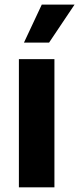

<svg xmlns="http://www.w3.org/2000/svg" viewBox="-20 -797 337 817"><path d="M60.4 0V-545.5H211.6V0ZM82 -615.8 157.7 -777.3H297.2L188.9 -615.8Z"/></svg>

Font: Inter UI
Style: Bold
Weight: 700
Designer: Rasmus Andersson
Foundry: rsms
Version: 3.2;8d6f07862